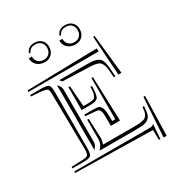

<svg xmlns="http://www.w3.org/2000/svg" viewBox="-173 -820 880 951"><g transform="rotate(-30 266.5 -344.5)"><path d="M210 -432.6 218.8 -314.5H252.4Q270 -314.9 277.8 -318.4Q285.6 -321.8 291 -335.9Q296.4 -350.1 296.4 -379.9L305.2 -379.4Q304.7 -328.6 294.9 -315.2Q285.2 -301.8 252.4 -301.8H201.2V-432.6ZM446.8 -362.8 432.1 -586.9 440.4 -587.9 464.4 -362.8ZM429.2 -362.8H420.4L419.4 -379.4Q418 -401.4 416.3 -414.3Q414.6 -427.2 409.7 -438Q404.8 -448.7 399.9 -453.4Q395 -458 382.8 -461.7Q370.6 -465.3 358.4 -466.3Q346.2 -467.3 323.2 -467.8L189.9 -472.2L179.2 -485.4H323.2Q348.6 -485.4 363.5 -484.4Q378.4 -483.4 390.9 -478.8Q403.3 -474.1 408.9 -468.8Q414.6 -463.4 419.2 -449.2Q423.8 -435.1 425.3 -421.1Q426.8 -407.2 428.2 -380.4ZM418.5 -528.8 419.4 -511.2H17.6V-520ZM201.2 -246.1H210L214.4 -135.3Q214.8 -127.9 210.4 -111.8L207.5 -100.6H376Q397.5 -100.6 408.2 -101.1Q418.9 -101.6 431.4 -103.8Q443.8 -106 449 -109.6Q454.1 -113.3 459.5 -120.8Q464.8 -128.4 466.8 -138.7Q468.8 -148.9 470.2 -164.6H479Q477.1 -135.3 473.1 -120.6Q469.2 -106 457.3 -96.7Q445.3 -87.4 428 -85.2Q410.6 -83 376 -83H179.2V-85Q201.2 -106.9 201.2 -135.3ZM252.4 -262.2 201.2 -266.6V-275.4H252.4Q271 -275.4 280.5 -272.7Q290 -270 296.1 -259Q302.2 -248 303.7 -230.7Q305.2 -213.4 305.2 -179.2H322.8V-415H331.1L339.8 -161.6H287.6V-179.2V-187Q287.6 -214.8 286.9 -227.8Q286.1 -240.7 282 -249.3Q277.8 -257.8 272 -259.5Q266.1 -261.2 252.4 -262.2ZM467.3 18.1 459 17.1 458 -39.6 17.6 -47.9V-56.6H446.3Q457.5 -56.6 462.6 -58.3Q467.8 -60.1 472.7 -65.4H473.1ZM484.9 18.6 499 -205.6H508.3L502.4 19.5ZM17.6 -485.4V-493.7H78.6Q114.3 -493.7 122.8 -485.4Q131.3 -477.1 131.3 -441.4V-127Q131.3 -91.3 122.8 -82.8Q114.3 -74.2 78.6 -74.2H17.6V-83L80.6 -85.4Q105.5 -86.4 111.8 -93.5Q118.2 -100.6 118.2 -126L113.8 -441.4Q113.3 -466.3 108.4 -471.7Q103.5 -477.1 78.6 -481ZM174.8 -135.3Q174.8 -117.2 160.6 -103L156.2 -98.6Q157.2 -105 157.2 -127V-441.4Q157.2 -461.9 156.2 -469.2L160.6 -464.8Q174.8 -450.7 174.8 -432.6ZM290.5 -675.8Q301.8 -707.5 338.9 -707.5Q363.3 -707.5 378.4 -693.1Q393.6 -678.7 393.6 -654.8Q393.6 -629.4 378.4 -613.8Q363.3 -598.1 338.9 -598.1Q311.5 -598.1 294.4 -613.8Q277.3 -629.4 277.3 -654.8H294.9Q294.9 -634.8 307.1 -622.8Q319.3 -610.8 338.9 -610.8Q358.9 -610.8 370.6 -623Q382.3 -635.3 382.3 -654.8Q382.3 -674.8 370.4 -686.5Q358.4 -698.2 338.9 -698.2Q308.1 -698.2 297.9 -672.9ZM115.7 -675.8Q127 -707.5 164.1 -707.5Q188.5 -707.5 203.6 -693.1Q218.8 -678.7 218.8 -654.8Q218.8 -629.4 203.6 -613.8Q188.5 -598.1 164.1 -598.1Q136.7 -598.1 119.6 -613.8Q102.5 -629.4 102.5 -654.8H120.1Q120.1 -634.8 132.3 -622.8Q144.5 -610.8 164.1 -610.8Q184.1 -610.8 195.8 -623Q207.5 -635.3 207.5 -654.8Q207.5 -674.8 195.6 -686.5Q183.6 -698.2 164.1 -698.2Q133.3 -698.2 123 -672.9Z"/></g></svg>

Font: FoglihtenNo03
Style: Regular
Weight: 500
Version: Version 0.59